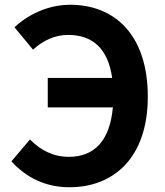

<svg xmlns="http://www.w3.org/2000/svg" viewBox="-20 -774 696 808"><path d="M181 -322H455C442 -178 374 -114 270 -114C201 -114 149 -144 106 -187L28 -95C93 -24 174 14 273 14C456 14 602 -108 602 -367C602 -627 463 -754 275 -754C179 -754 93 -709 41 -659L119 -565C161 -603 209 -627 267 -627C370 -627 435 -569 452 -446H181Z"/></svg>

Font: Noto Sans Mono CJK SC
Style: Bold
Weight: 700
Designer: Ryoko NISHIZUKA 西塚涼子 (kana, bopomofo & ideographs); Paul D. Hunt (Latin, Greek & Cyrillic); Sandoll Communications 산돌커뮤니
Foundry: Adobe
Version: Version 2.004;hotconv 1.0.118;makeotfexe 2.5.65603